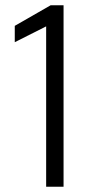

<svg xmlns="http://www.w3.org/2000/svg" viewBox="-20 -708 357 728"><path d="M155 0V-608L36 -548V-610L172 -688H221V0Z"/></svg>

Font: Saira Semi Condensed Light
Style: Regular
Weight: 300
Width: 4
Designer: Hector Gatti with collaboration of the Omnibus-Type team
Foundry: Omnibus-Type
Version: Version 1.001; ttfautohint (v1.8)